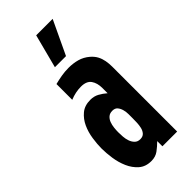

<svg xmlns="http://www.w3.org/2000/svg" viewBox="-225 -728 783 783"><g transform="rotate(-45 166.5 -336.5)"><path d="M213 -30Q197 -14 180 -1.5Q163 11 139 11Q106 11 85 -7.5Q64 -26 52 -53.5Q40 -81 35.5 -112Q31 -143 31 -169Q31 -194 35.5 -224.5Q40 -255 52 -281Q64 -307 85 -324.5Q106 -342 139 -342Q160 -342 176.5 -333Q193 -324 208 -311V-341Q208 -370 195 -388.5Q182 -407 150 -407Q119 -407 87 -394V-485Q107 -490 127 -493.5Q147 -497 169 -497Q195 -497 218.5 -490.5Q242 -484 262 -467Q277 -454 284.5 -439.5Q292 -425 295 -408.5Q298 -392 298 -374.5Q298 -357 298 -339V0H213ZM170 -84Q185 -84 193 -93Q201 -102 204 -115Q207 -128 207.5 -142.5Q208 -157 208 -167Q208 -177 208 -190.5Q208 -204 204.5 -216.5Q201 -229 193.5 -238Q186 -247 171 -247Q156 -247 147 -239Q138 -231 133.5 -219Q129 -207 127.5 -193Q126 -179 126 -168Q126 -157 127 -142.5Q128 -128 132.5 -115Q137 -102 146 -93Q155 -84 170 -84ZM169 -684H264L195 -538H131Z"/></g></svg>

Font: Osterbar
Style: Regular
Weight: 500
Width: 3
Designer: Peter Wiegel, Basierend auf Erbar schmal-halbfette Grotesk v. Jacob Erbar
Foundry: Peter Wiegel
Version: Version 1.0